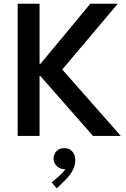

<svg xmlns="http://www.w3.org/2000/svg" viewBox="-20 -740 688 1045"><path d="M76.2 -719.7H195.3V-392.6H200.2L471.7 -719.7H621.1L318.8 -361.8L637.7 0H486.3L199.7 -326.2H195.3V0H76.2ZM261.7 252.9 304.7 215.8Q326.7 195.8 335.9 180.2Q334 180.7 329.1 180.7Q315.4 180.7 302 173.3Q288.6 166 280 152.8Q271.5 139.6 271.5 123Q272 97.7 288.8 81.5Q305.7 65.4 329.1 66.4Q355.5 65.4 372.3 83Q389.2 100.6 389.6 131.8Q389.2 165.5 372.1 193.4Q355 221.2 334 241.2L289.1 285.2Z"/></svg>

Font: Reddit Sans Vanilla SemiBold
Style: Regular
Weight: 600
Designer: Stephen Hutchings
Foundry: Reddit
Version: Version 1.013